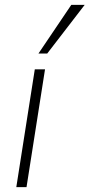

<svg xmlns="http://www.w3.org/2000/svg" viewBox="-20 -769 368 789"><path d="M47 0 123 -484H165L89 0ZM138 -549 273 -749H328L174 -549Z"/></svg>

Font: Nunito Sans ExtraLight
Style: Italic
Weight: 200
Italic angle: -9°
Designer: Vernon Adams
Foundry: Vernon Adams
Version: Version 3.006; ttfautohint (v1.8.3)